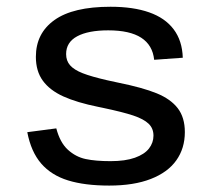

<svg xmlns="http://www.w3.org/2000/svg" viewBox="-20 -546 660 577"><path d="M529.3 -372.5 443.3 -366.3Q438.7 -410.5 404.3 -432.7Q370 -454.8 305.3 -454.8Q245.2 -454.8 211.9 -436.9Q178.7 -419 178.7 -383.5Q178.7 -363.3 190.6 -349.8Q202.5 -336.2 228.4 -326Q254.3 -315.8 302.3 -304.8Q327.5 -299.5 334.5 -297.8Q409.2 -282.7 451.1 -265.5Q493 -248.3 514.2 -220.7Q535.5 -193 535.5 -149Q535.5 -100.2 509.8 -64.1Q484.2 -28 433.2 -8.2Q382.3 11.7 308.2 11.7Q234.8 11.7 184.7 -3.8Q134.5 -19.2 103.9 -54.4Q73.3 -89.7 62 -148.8L149.2 -160.2Q160.3 -117.7 183.9 -96.1Q207.5 -74.5 237.3 -68.1Q267.2 -61.7 312.3 -61.7Q356.5 -61.7 385.4 -72Q414.3 -82.3 427.8 -99.8Q441.2 -117.2 441.2 -138.3Q441.2 -160.2 426.6 -174.2Q412 -188.2 380.6 -198.8Q349.2 -209.3 287.5 -222.3L275.8 -224.7Q211 -237.8 170.2 -256.3Q129.5 -274.8 108.7 -303.5Q87.8 -332.2 87.8 -375.2Q87.8 -446 143.7 -485.8Q199.5 -525.7 312.2 -525.7Q380.5 -525.7 428.2 -508.9Q476 -492.2 501.8 -458Q527.7 -423.8 529.3 -372.5Z"/></svg>

Font: Monaspace Neon Var
Style: Regular
Weight: 400
Designer: Riley Cran and the Lettermatic Team
Version: Version 1.000 (Monaspace Neon Var)